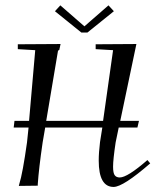

<svg xmlns="http://www.w3.org/2000/svg" viewBox="-20 -702 593 732"><path d="M189.5 -659.2 210 -681.6 301.8 -601.6 393.6 -681.6 414.1 -659.2 313.5 -578.1H290ZM32.2 -215.8 35.2 -241.2H90.8L114.3 -510.7L47.9 -514.6V-533.2L210.9 -534.2L206.1 -511.7L201.2 -508.8L156.2 -241.2H373L411.1 -510.7L344.7 -514.6V-533.2L500 -534.2L438.5 -241.2H509.8L503.9 -215.8H432.6L420.9 -159.2Q411.1 -93.8 411.1 -66.4Q411.1 -42 417.5 -33.7Q423.8 -25.4 436.5 -25.4Q465.8 -25.4 542 -91.8L552.7 -79.1Q449.2 10.7 413.1 10.7Q356.4 10.7 356.4 -89.8Q356.4 -120.1 361.3 -160.2L370.1 -215.8H152.3L142.6 -159.2Q127.9 -58.6 124 0V5.9L51.8 6.8L53.7 -1Q66.4 -41 83 -159.2L88.9 -215.8Z"/></svg>

Font: Kleymisska
Style: Regular
Weight: 500
Italic angle: -8°
Designer: gluk
Foundry: gluk
Version: Version 0.298